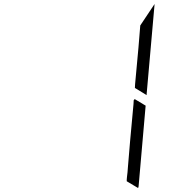

<svg xmlns="http://www.w3.org/2000/svg" viewBox="-20 -973 856 965"><path d="M657 -475 712 -442 677 -41Q677 -34 674 -28L617 -62V-70L618 -82L621 -108L623 -134L634 -265L651 -450L652 -469ZM757 -953 717 -500V-495L658 -531L659 -550L676 -735L685 -845Z"/></svg>

Font: DSEG14 Modern Mini
Style: Light Italic
Weight: 300
Italic angle: -5°
Designer: Keshikan(Twitter:@keshinomi_88pro)
Version: Version 0.46